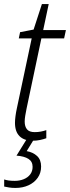

<svg xmlns="http://www.w3.org/2000/svg" viewBox="-37 -677 341 937"><path d="M122.6 9.8Q81.1 9.8 58.6 -12.2Q36.1 -34.2 36.1 -77.6Q36.1 -91.8 38.6 -110.4Q41 -128.9 45.4 -148.9L117.7 -489.7H54.7L61 -520L127 -532.7L167.5 -657.2H200.7L173.8 -530.3H284.7L275.9 -489.7H165L92.8 -147.9Q88.9 -128.9 86.2 -112.5Q83.5 -96.2 83.5 -83.5Q83.5 -59.6 94.7 -45.9Q106 -32.2 132.3 -32.2Q148.4 -32.2 162.4 -34.9Q176.3 -37.6 189 -42V-2.4Q175.8 2.4 158.7 6.1Q141.6 9.8 122.6 9.8ZM38.6 240.2Q21 240.2 7.6 238Q-5.9 235.8 -16.6 233.4V198.7Q-7.3 202.1 5.6 203.9Q18.6 205.6 35.2 205.6Q59.1 205.6 78.9 197.5Q98.6 189.5 110.4 174.1Q122.1 158.7 122.1 137.2Q122.1 111.3 101.8 98.4Q81.5 85.4 43.5 82.5L94.7 0H130.4L93.3 60.5Q124 65.9 143.8 84.2Q163.6 102.5 163.6 135.7Q163.6 167 147.2 190.4Q130.9 213.9 102.5 227.1Q74.2 240.2 38.6 240.2Z"/></svg>

Font: Open Sans SemiCondensed Light
Style: Italic
Weight: 300
Width: 4
Italic angle: -12°
Designer: Monotype Design Team
Foundry: Monotype Imaging Inc.
Version: Version 3.000